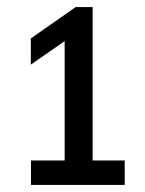

<svg xmlns="http://www.w3.org/2000/svg" viewBox="-20 -830 408 542"><path d="M67.5 -308V-377H162.5V-714L67 -647.5V-721.5L193.5 -810H241.5V-377H332V-308Z"/></svg>

Font: Encode Sans Condensed Condensed Medium
Style: Regular
Weight: 500
Width: 3
Designer: Multiple Designers
Foundry: Impallari Type
Version: Version 3.000; ttfautohint (v1.8.3) -l 8 -r 50 -G 200 -x 14 